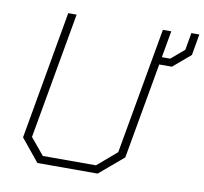

<svg xmlns="http://www.w3.org/2000/svg" viewBox="-79 -793 935 879"><g transform="rotate(10 389.0 -354.0)"><path d="M778 -708 761 -610 680 -541H621L542 -95L430 0H150L65 -104L170 -700H209L105 -113L169 -36H416L506 -113L610 -700H649L627 -576H666L727 -628L741 -708Z"/></g></svg>

Font: Chakra Petch ExtraLight
Style: Italic
Weight: 275
Italic angle: -10°
Designer: Katatrad Aksorn Co.,Ltd.
Foundry: Cadson Demak Co.,Ltd.
Version: Version 1.000; ttfautohint (v1.6)